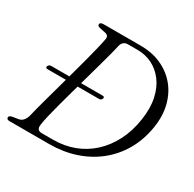

<svg xmlns="http://www.w3.org/2000/svg" viewBox="-153 -863 1037 1026"><g transform="rotate(30 365.0 -350.0)"><path d="M54.5 -354.5Q56.5 -360 61.2 -363.5Q66 -367 73 -367H390Q397.5 -367 399.8 -363.5Q402 -360 400.5 -354.5Q398.5 -348.5 393.8 -345.2Q389 -342 381.5 -342H64.5Q57.5 -342 55 -345.2Q52.5 -348.5 54.5 -354.5ZM9.5 -13Q9.5 -19 15 -22.8Q20.5 -26.5 32 -28.5L63.5 -33.5Q72.5 -34.5 80.5 -39.2Q88.5 -44 95.2 -53.2Q102 -62.5 107 -78Q112 -100 121.2 -135Q130.5 -170 142.5 -213.5Q154.5 -257 167.8 -305Q181 -353 194.2 -401Q207.5 -449 219 -492.8Q230.5 -536.5 239.2 -572.2Q248 -608 252 -630.5Q256 -646.5 251.2 -654.5Q246.5 -662.5 232 -665.5L203 -671.5Q191 -674 186.5 -677Q182 -680 182 -686Q182 -693 187.8 -696.5Q193.5 -700 206 -700H435Q501.5 -700 557.5 -675.8Q613.5 -651.5 652.5 -606.5Q691.5 -561.5 708.2 -498.8Q725 -436 713 -358.5Q699.5 -274.5 661 -208Q622.5 -141.5 564.2 -95.2Q506 -49 432 -24.5Q358 0 272 0H27Q17 0 13.2 -3.8Q9.5 -7.5 9.5 -13ZM278 -30.5Q347.5 -30.5 407.2 -53Q467 -75.5 514 -118.8Q561 -162 592.2 -223Q623.5 -284 635 -360.5Q646.5 -435.5 634 -493.8Q621.5 -552 591.2 -591.8Q561 -631.5 519.5 -651.8Q478 -672 431.5 -672H370Q355 -672 345.5 -664.2Q336 -656.5 331 -640.5Q326.5 -618 316.8 -581.5Q307 -545 294.5 -499.5Q282 -454 267.8 -404Q253.5 -354 239.8 -304Q226 -254 213.8 -208.8Q201.5 -163.5 193 -127.5Q184.5 -91.5 181.5 -69.5Q178 -49.5 184.8 -40Q191.5 -30.5 209.5 -30.5Z"/></g></svg>

Font: Fraunces Light
Style: Italic
Weight: 300
Italic angle: -16°
Version: Version 1.000;[b76b70a41]